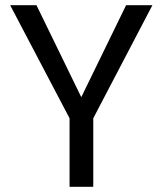

<svg xmlns="http://www.w3.org/2000/svg" viewBox="-20 -717 624 737"><path d="M565 -697 338 -263V0H247V-263L19 -697H120L292 -344L464 -697Z"/></svg>

Font: MSTAGE
Style: Regular
Weight: 400
Designer: Ninad Kale (Devanagari), Jonny Pinhorn (Latin)
Foundry: Indian Type Foundry
Version: 4.004